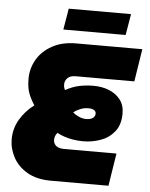

<svg xmlns="http://www.w3.org/2000/svg" viewBox="-58 -919 754 967"><g transform="rotate(5 318.5 -435.5)"><path d="M236 0Q164 0 116 -28Q68 -56 44.5 -100Q21 -144 21 -191Q21 -245 48 -291Q75 -337 120 -371Q103 -396 91 -425.5Q79 -455 79 -502Q79 -554 105 -599Q131 -644 181.5 -672Q232 -700 303 -700H637L611 -535H315Q287 -535 273.5 -521.5Q260 -508 260 -489Q260 -482 261.5 -475Q263 -468 267 -461Q303 -481 338 -488Q373 -495 409 -495Q451 -495 486.5 -481Q522 -467 544 -439Q566 -411 566 -369Q566 -311 538 -276.5Q510 -242 467.5 -227Q425 -212 380 -212Q354 -212 329.5 -216Q305 -220 284.5 -227Q264 -234 248 -243Q239 -232 236.5 -223.5Q234 -215 234 -207Q234 -194 240.5 -184.5Q247 -175 259 -170Q271 -165 287 -165H553L527 0ZM385 -325Q407 -325 419 -333.5Q431 -342 431 -356Q431 -368 420.5 -374Q410 -380 392 -380Q371 -380 351.5 -372Q332 -364 318 -353Q329 -342 348 -333.5Q367 -325 385 -325ZM232 -764 250 -871H565L547 -764Z"/></g></svg>

Font: MuseoModerno Thin Black
Style: Italic
Weight: 900
Italic angle: -9°
Version: Version 1.003